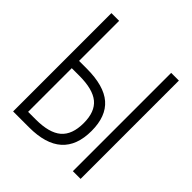

<svg xmlns="http://www.w3.org/2000/svg" viewBox="-193 -850 986 986"><g transform="rotate(45 300.0 -357.0)"><path d="M55 0V-714H111V-423H166Q292 -423 351.5 -371.5Q411 -320 411 -214Q411 0 171 0ZM489 0V-714H545V0ZM111 -53H167Q264 -53 309 -91.5Q354 -130 354 -214Q354 -296 309 -333Q264 -370 166 -370H111Z"/></g></svg>

Font: Noto Sans Mono Light
Style: Regular
Weight: 300
Designer: Monotype Design Team
Foundry: Monotype Imaging Inc.
Version: Version 2.014; ttfautohint (v1.8.4.7-5d5b)